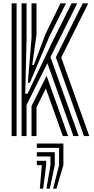

<svg xmlns="http://www.w3.org/2000/svg" viewBox="-20 -820 565 1157"><path d="M110 0V-800H140V-577L132 -255.2H146L301 -579.5L411.5 -800H445.8L284 -476.2L454.2 0H422.5L265.5 -439.2L140 -187.8V0ZM170 0V-181L260.8 -363.2L390.5 0H358.8L256.2 -286.8L200 -174V0ZM50 0V-800H80V0ZM486.2 0 316.5 -475 478.5 -800H512L349 -473L518 0ZM147.8 -321 170 -591.5V-800H200V-610.8L174.2 -428.2H184.2L254.2 -615.2L344.5 -800H377.8L277.5 -600L159.8 -321ZM300 317 336 175V71H202V45H362V175L320 317ZM220 317 232 175H202V149H258V175L240 317ZM260 317 284 175V123H202V97H310V175L280 317Z"/></svg>

Font: Big Shoulders Inline Text Thin Black
Style: Regular
Weight: 900
Version: Version 2.002